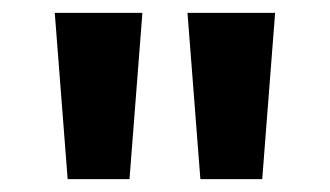

<svg xmlns="http://www.w3.org/2000/svg" viewBox="-20 -734 512 298"><path d="M201 -714 181 -456H85L65 -714ZM407 -714 387 -456H291L271 -714Z"/></svg>

Font: RS Noto Sans
Style: Bold
Weight: 700
Designer: Monotype Design Team
Foundry: Monotype Imaging Inc.
Version: Version 3.10